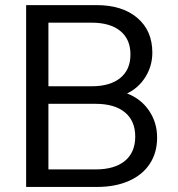

<svg xmlns="http://www.w3.org/2000/svg" viewBox="-20 -739 702 759"><path d="M582.2 -531Q582.2 -478.8 555.2 -435.1Q528.2 -391.5 482.3 -369.5Q537 -348.8 569 -301.8Q601.1 -254.8 601.1 -195.3Q601.1 -135.6 572.3 -91.7Q543.5 -47.7 489.7 -23.9Q435.9 0 363.6 0H83.3V-718.8H361.5Q463.6 -718.8 522.9 -668.2Q582.2 -617.7 582.2 -531ZM514.6 -199Q514.6 -261.2 473.8 -294.9Q433 -328.6 357.8 -328.6H171.4V-69.3H357.8Q433 -69.3 473.8 -103Q514.6 -136.7 514.6 -199ZM495.7 -523.7Q495.7 -584 455.4 -616.7Q415.2 -649.4 341.7 -649.4H171.4V-397.9H341.7Q415.2 -397.9 455.4 -430.7Q495.7 -463.4 495.7 -523.7Z"/></svg>

Font: Min Sans VF VF
Style: Regular
Weight: 400
Designer: Jinseong-Kim, NotoSansCJK, Nunito
Foundry: Jinseong-Kim
Version: Version 1.420;Glyphs 3.1.2 (3151)